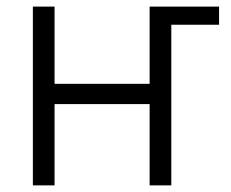

<svg xmlns="http://www.w3.org/2000/svg" viewBox="-20 -559 696 579"><path d="M463.9 -484.4V-539.1H640.6V-484.4ZM447.8 -306.2V-245.1H127.9V-306.2ZM144.5 -539.1V0H79.1V-539.1ZM496.6 -539.1V0H431.2V-539.1Z"/></svg>

Font: Inter 18pt Light
Style: Regular
Weight: 300
Designer: Rasmus Andersson
Foundry: rsms
Version: Version 4.001;git-66647c0bb